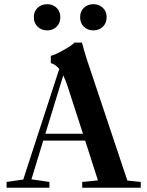

<svg xmlns="http://www.w3.org/2000/svg" viewBox="-20 -875 686 895"><path d="M353.5 -794.9Q353.5 -821.8 371.1 -838.6Q388.7 -855.5 415 -855.5Q441.4 -855.5 459.2 -838.9Q477.1 -822.3 477.1 -794.9Q477.1 -767.1 459.2 -750.2Q441.4 -733.4 415 -733.4Q388.7 -733.4 371.1 -750.2Q353.5 -767.1 353.5 -794.9ZM261.2 -794.9Q261.2 -767.1 243.7 -750.2Q226.1 -733.4 199.7 -733.4Q173.3 -733.4 155.5 -750.5Q137.7 -767.6 137.7 -794.9Q137.7 -822.3 155.5 -838.9Q173.3 -855.5 199.7 -855.5Q226.1 -855.5 243.7 -838.6Q261.2 -821.8 261.2 -794.9ZM10.7 0V-26.9L88.4 -38.1L256.3 -553.7Q239.7 -574.2 216.8 -581.1V-614.7Q234.9 -618.7 275.4 -641.1Q315.9 -663.6 326.7 -676.3H362.3Q371.1 -640.6 385.3 -596.7L573.7 -33.2L636.2 -26.9V0H363.3V-26.9L436.5 -34.2L377 -219.7H181.6L126.5 -39.1L210.4 -26.9V0ZM296.9 -467.3Q286.6 -500 274.9 -523.4L191.4 -251.5H366.7Z"/></svg>

Font: Elstob 18pt SemiBold
Style: Regular
Weight: 600
Designer: Peter S. Baker
Version: Version 1.015